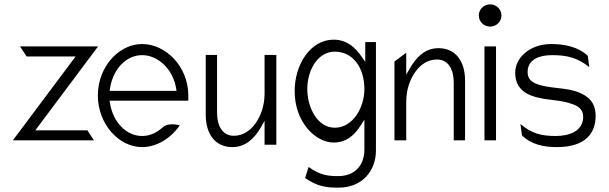

<svg xmlns="http://www.w3.org/2000/svg" viewBox="-20 -664 2794 881"><path d="M39 -20H411L381 -66H142L430 -451H72L102 -405H327Z M429 -226C429 -95 525 11 632 11C698 11 763 -28 805 -89C786 -94 749 -99 728 -81C701 -56 669 -40 632 -40C560 -40 499 -103 485 -189L483 -202H844V-227C844 -357 742 -462 632 -462C525 -462 429 -357 429 -226ZM483 -247 485 -260C499 -347 559 -411 632 -411C705 -411 773 -347 788 -260L790 -247Z M924 -138C924 -47 969 11 1046 11C1109 11 1150 -32 1179 -83L1194 -110V0H1248V-412H1194V-235C1194 -176 1175 -129 1151 -96C1130 -67 1097 -41 1053 -41C1000 -41 976 -88 976 -146V-412H924Z M1332 -246C1332 -103 1428 -10 1511 -10C1570 -10 1608 -45 1636 -90L1652 -115V21C1652 99 1604 144 1533 144C1490 144 1451 142 1396 102L1380 153C1440 194 1482 197 1533 197C1646 197 1705 116 1705 27V-471H1656V-380L1640 -403C1611 -446 1571 -482 1511 -482C1403 -482 1332 -366 1332 -246ZM1390 -255C1390 -344 1439 -427 1516 -427C1601 -427 1652 -352 1652 -255C1652 -173 1601 -78 1516 -78C1435 -78 1390 -173 1390 -255Z M1790 -20H1844V-197C1844 -256 1863 -303 1887 -336C1908 -365 1941 -391 1985 -391C2038 -391 2062 -344 2062 -286V-20H2114V-294C2114 -385 2069 -443 1992 -443C1929 -443 1889 -400 1860 -349L1844 -322V-422L1790 -382Z M2177 -593C2177 -565 2200 -542 2229 -542C2258 -542 2281 -565 2281 -593C2281 -621 2258 -644 2229 -644C2200 -644 2177 -621 2177 -593ZM2203 -20H2256V-451H2203Z M2344 -331C2344 -253 2399 -226 2458 -214C2503 -204 2562 -204 2607 -186C2629 -179 2656 -164 2656 -129C2656 -61 2591 -40 2530 -40C2462 -40 2419 -52 2368 -95L2375 -43C2417 -1 2475 11 2535 11C2670 11 2713 -56 2713 -132C2713 -194 2680 -222 2636 -240C2579 -264 2498 -256 2440 -280C2422 -287 2401 -300 2401 -333C2401 -395 2460 -411 2514 -411C2582 -411 2630 -399 2684 -356L2677 -408C2632 -450 2569 -462 2509 -462C2410 -462 2344 -398 2344 -331Z"/></svg>

Font: Charger Sport
Style: ExLitNrw
Weight: 200
Designer: Jasper
Foundry: Cannot Into Space Fonts
Version: Version 1.1